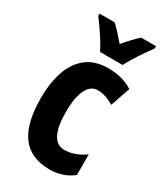

<svg xmlns="http://www.w3.org/2000/svg" viewBox="-194 -843 796 931"><g transform="rotate(30 204.0 -378.0)"><path d="M245 10Q140 10 88 -58.5Q36 -127 36 -271Q36 -354 58 -419Q80 -484 127 -521Q174 -558 248 -558Q289 -558 322.5 -549Q356 -540 386 -521L348 -411Q302 -440 257 -440Q218 -440 196.5 -397Q175 -354 175 -272Q175 -108 260 -108Q317 -108 374 -149V-33Q319 10 245 10ZM173 -606Q164 -625 147 -652.5Q130 -680 111 -707.5Q92 -735 78 -753V-766H162Q178 -752 196.5 -731.5Q215 -711 236 -687Q258 -713 275.5 -731.5Q293 -750 311 -766H394V-753Q380 -734 361.5 -707.5Q343 -681 326.5 -654Q310 -627 299 -606Z"/></g></svg>

Font: Noto Sans Bengali ExtraCondensed
Style: Bold
Weight: 700
Width: 2
Designer: Joana Ranito - Universal Thirst; Jelle Bosma - Monotype Design Team
Foundry: Universal Thirst ehf.
Version: Version 3.000; ttfautohint (v1.8.4.7-5d5b)